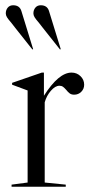

<svg xmlns="http://www.w3.org/2000/svg" viewBox="-20 -710 354 730"><path d="M300 -388Q300 -372 289 -361Q278 -350 262 -350Q252 -350 245.5 -354.5Q239 -359 232 -368Q225 -376 219.5 -380Q214 -384 206 -384Q190 -384 173.5 -365Q157 -346 150 -321V-16L230 -8V0H24V-8L85 -16V-366L26 -388V-395L139 -434H147V-346Q203 -434 252 -434Q272 -434 286 -420.5Q300 -407 300 -388ZM103 -522 38 -604 24 -622Q11 -637 6.5 -644.5Q2 -652 2 -659Q2 -672 9.5 -681Q17 -690 30 -690Q54 -690 61 -669L106 -523ZM208 -522 143 -604 129 -622Q116 -637 111.5 -644.5Q107 -652 107 -659Q107 -672 114.5 -681Q122 -690 135 -690Q159 -690 166 -669L211 -523Z"/></svg>

Font: Libre Caslon Display
Style: Regular
Weight: 400
Designer: Pablo Impallari, Rodrigo Fuenzalida
Foundry: Pablo Impallari, Rodrigo Fuenzalida
Version: Version 1.100; ttfautohint (v1.6) -l 8 -r 50 -G 200 -x 14 -D